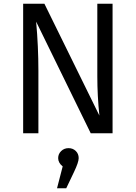

<svg xmlns="http://www.w3.org/2000/svg" viewBox="-20 -708 721 1020"><path d="M578 -688V0H462L172 -593Q184 -461 184 -332V0H103V-688H216L508 -94Q497 -199 497 -303V-688ZM398 132Q398 154 373 206L332 292H283L313 176Q289 157 289 132Q289 110 305 94.5Q321 79 344 79Q367 79 382.5 94Q398 109 398 132Z"/></svg>

Font: FiraGO Book
Style: Regular
Weight: 350
Designer: bBox Type
Foundry: bBox Type GmbH
Version: Version 1.001;PS 001.001;hotconv 1.0.88;makeotf.lib2.5.64775